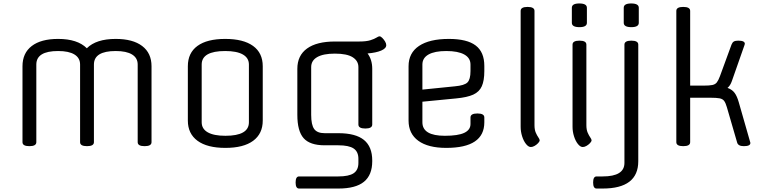

<svg xmlns="http://www.w3.org/2000/svg" viewBox="-20 -840 4404 1110"><path d="M110 -18V-457Q110 -533 163.5 -574Q217 -615 316 -615Q428 -615 482 -561Q536 -615 649 -615Q748 -615 802 -574Q856 -533 856 -457V-18Q856 5 816 5Q776 5 776 -18V-467Q776 -505 743.5 -525Q711 -545 649 -545Q523 -545 523 -467V-18Q523 5 483 5Q443 5 443 -18V-467Q443 -505 410.5 -525Q378 -545 316 -545Q190 -545 190 -467V-18Q190 5 150 5Q110 5 110 -18Z M1499 -457V-143Q1499 -67 1443.5 -26Q1388 15 1283 15Q1178 15 1122 -26Q1066 -67 1066 -143V-457Q1066 -534 1121.5 -574.5Q1177 -615 1282 -615Q1387 -615 1443 -574.5Q1499 -534 1499 -457ZM1419 -133V-467Q1419 -505 1384 -525Q1349 -545 1282 -545Q1146 -545 1146 -467V-133Q1146 -95 1181 -75Q1216 -55 1283 -55Q1419 -55 1419 -133Z M2132 -442V-120Q2132 -97 2092 -97Q2052 -97 2052 -120V-452Q2052 -488 2019 -509Q1986 -530 1916 -530Q1849 -530 1814 -510Q1779 -490 1779 -452V-176Q1779 -118 1796.5 -94Q1814 -70 1857 -70H1936Q2036 -70 2084 -31Q2132 8 2132 88V92Q2132 172 2084 211Q2036 250 1936 250H1709Q1689 250 1689 215Q1689 180 1709 180H1936Q1997 180 2024.5 161.5Q2052 143 2052 102V78Q2052 37 2024.5 18.5Q1997 0 1936 0H1857Q1772 0 1735.5 -41Q1699 -82 1699 -176V-442Q1699 -519 1755 -559.5Q1811 -600 1916 -600H2056Q2098 -600 2121.5 -607.5Q2145 -615 2156.5 -622.5Q2168 -630 2174 -630Q2181 -630 2190 -621Q2199 -612 2206 -600.5Q2213 -589 2213 -579Q2213 -560 2183.5 -547.5Q2154 -535 2105 -531Q2132 -495 2132 -442Z M2780 -459V-429Q2780 -374 2765.5 -341.5Q2751 -309 2716 -293Q2681 -277 2617 -271L2422 -252V-133Q2422 -55 2552 -55Q2628 -55 2664 -72Q2700 -89 2700 -123V-161Q2700 -184 2740 -184Q2780 -184 2780 -161V-133Q2780 15 2560 15Q2455 15 2398.5 -26Q2342 -67 2342 -143V-457Q2342 -534 2402.5 -574.5Q2463 -615 2575 -615Q2680 -615 2730 -577Q2780 -539 2780 -459ZM2422 -467V-322L2610 -341Q2665 -346 2682.5 -363.5Q2700 -381 2700 -429V-467Q2700 -505 2664 -525Q2628 -545 2560 -545Q2493 -545 2457.5 -525Q2422 -505 2422 -467Z M3070 -777V-117Q3070 -90 3077.5 -73Q3085 -56 3092.5 -45.5Q3100 -35 3100 -29Q3100 -22 3091 -12.5Q3082 -3 3070.5 3.5Q3059 10 3049 10Q3035 10 3021 -7.5Q3007 -25 2998.5 -52Q2990 -79 2990 -107V-777Q2990 -800 3030 -800Q3070 -800 3070 -777Z M3370 -582V-117Q3370 -90 3377.5 -73Q3385 -56 3392.5 -45.5Q3400 -35 3400 -29Q3400 -22 3391 -12.5Q3382 -3 3370.5 3.5Q3359 10 3349 10Q3335 10 3321 -7.5Q3307 -25 3298.5 -52Q3290 -79 3290 -107V-582Q3290 -605 3330 -605Q3370 -605 3370 -582ZM3373 -708Q3373 -683 3330 -683Q3286 -683 3286 -708V-795Q3286 -820 3329 -820Q3373 -820 3373 -795Z M3670 -582V92Q3670 250 3464 250H3429Q3409 250 3409 215Q3409 180 3429 180H3464Q3590 180 3590 102V-582Q3590 -605 3630 -605Q3670 -605 3670 -582ZM3673 -708Q3673 -683 3630 -683Q3586 -683 3586 -708V-795Q3586 -820 3629 -820Q3673 -820 3673 -795Z M3970 -18Q3970 5 3930 5Q3890 5 3890 -18V-777Q3890 -800 3930 -800Q3970 -800 3970 -777V-345H4047Q4081 -345 4098 -348.5Q4115 -352 4124 -363.5Q4133 -375 4142 -399L4209 -582Q4214 -595 4222.5 -600Q4231 -605 4248 -605Q4286 -605 4286 -587Q4286 -585 4284.5 -580.5Q4283 -576 4278 -562L4211 -371Q4202 -345 4186 -332Q4213 -322 4227 -303Q4241 -284 4251 -249L4318 -15Q4320 5 4280 5Q4246 5 4241 -18L4182 -221Q4175 -245 4166.5 -256.5Q4158 -268 4140.5 -271.5Q4123 -275 4087 -275H3970Z"/></svg>

Font: Offside
Style: Regular
Weight: 400
Designer: Eduardo Rodriguez Tunni
Foundry: Eduardo Rodriguez Tunni
Version: Version 1.002; ttfautohint (v1.8.4.7-5d5b);gftools[0.9.23]